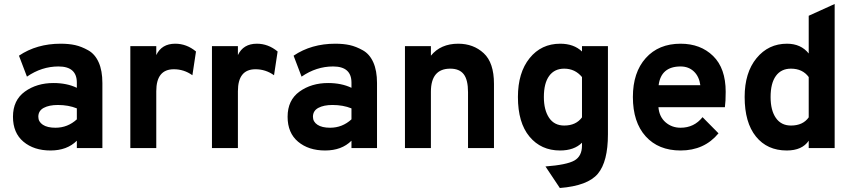

<svg xmlns="http://www.w3.org/2000/svg" viewBox="-20 -742 4277 962"><path d="M365 -37Q316 12 233 12Q150 12 97.5 -32Q45 -76 45 -157Q45 -240 104.5 -283Q164 -326 248 -326Q315 -326 365 -302V-328Q365 -409 273 -409Q189 -409 115 -358L75 -463Q164 -523 284 -523Q325 -523 356.5 -516Q388 -509 422 -490Q456 -471 474.5 -429.5Q493 -388 493 -326V0H365ZM172 -157Q172 -132 194.5 -117Q217 -102 258 -102Q319 -102 365 -144V-199Q323 -216 270 -216Q226 -216 199 -201.5Q172 -187 172 -157Z M763 -466Q790 -523 858 -523Q915 -523 962 -484L944 -365Q902 -395 851 -395Q763 -395 763 -285V0H633V-511H763Z M1172 -466Q1199 -523 1267 -523Q1324 -523 1371 -484L1353 -365Q1311 -395 1260 -395Q1172 -395 1172 -285V0H1042V-511H1172Z M1741 -37Q1692 12 1609 12Q1526 12 1473.5 -32Q1421 -76 1421 -157Q1421 -240 1480.5 -283Q1540 -326 1624 -326Q1691 -326 1741 -302V-328Q1741 -409 1649 -409Q1565 -409 1491 -358L1451 -463Q1540 -523 1660 -523Q1701 -523 1732.5 -516Q1764 -509 1798 -490Q1832 -471 1850.5 -429.5Q1869 -388 1869 -326V0H1741ZM1548 -157Q1548 -132 1570.5 -117Q1593 -102 1634 -102Q1695 -102 1741 -144V-199Q1699 -216 1646 -216Q1602 -216 1575 -201.5Q1548 -187 1548 -157Z M2325 -280Q2325 -342 2303.5 -370Q2282 -398 2236 -398Q2139 -398 2139 -282V0H2009V-511H2139V-463Q2188 -523 2276 -523Q2352 -523 2403.5 -475.5Q2455 -428 2455 -322V0H2325Z M2713 92Q2819 84 2857.5 62.5Q2896 41 2896 -13V-27Q2857 12 2786 12Q2691 12 2633 -57.5Q2575 -127 2575 -256Q2575 -378 2633.5 -450.5Q2692 -523 2787 -523Q2855 -523 2896 -484V-511H3026V-69Q3026 68 2975.5 128.5Q2925 189 2785 200ZM2705 -256Q2705 -191 2731 -152Q2757 -113 2807 -113Q2866 -113 2896 -154V-356Q2861 -398 2807 -398Q2758 -398 2731.5 -361.5Q2705 -325 2705 -256Z M3390 12Q3279 12 3215 -59Q3151 -130 3151 -256Q3151 -379 3215.5 -451Q3280 -523 3390 -523Q3490 -523 3553 -461.5Q3616 -400 3616 -282Q3616 -233 3612 -205H3279Q3283 -157 3314.5 -129.5Q3346 -102 3390 -102Q3458 -102 3500 -155L3580 -74Q3509 12 3390 12ZM3280 -315H3489Q3483 -359 3456.5 -384Q3430 -409 3390 -409Q3292 -409 3280 -315Z M3922 12Q3824 12 3767.5 -58Q3711 -128 3711 -256Q3711 -378 3770.5 -450.5Q3830 -523 3923 -523Q3993 -523 4032 -474V-663L4162 -722V0H4032V-37Q3999 12 3922 12ZM3841 -256Q3841 -189 3867.5 -151Q3894 -113 3943 -113Q4003 -113 4032 -154V-356Q4001 -398 3943 -398Q3894 -398 3867.5 -361.5Q3841 -325 3841 -256Z"/></svg>

Font: ReCut ExtraBold
Style: Regular
Weight: 800
Designer: Giant Group (for alternate capitals set)
Version: Version 2.002;FEAKit 1.0